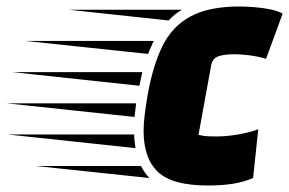

<svg xmlns="http://www.w3.org/2000/svg" viewBox="-240 -559 890 591"><path d="M400 12Q290 12 246 -30Q202 -72 202 -156Q202 -179 205.5 -206.5Q209 -234 214 -264Q230 -356 260 -417Q290 -478 346.5 -508.5Q403 -539 497 -539Q516 -539 542.5 -537Q569 -535 593 -530Q617 -525 630 -517L579 -378Q552 -386 525.5 -389Q499 -392 484 -392Q449 -392 431.5 -385.5Q414 -379 410 -358L371 -144Q387 -140 400 -139.5Q413 -139 426 -139Q458 -139 492.5 -145Q527 -151 555 -161L539 -11Q508 2 474.5 7Q441 12 400 12ZM279 -496 -28 -529H320Q296 -515 279 -496ZM216 -393 -162 -433H233Q229 -423 224.5 -413.5Q220 -404 216 -393ZM189 -295 -202 -337H198ZM174 -199 -220 -241H179Q178 -230 176.5 -219.5Q175 -209 174 -199ZM177 -103 -216 -145H173Q173 -134 174.5 -123.5Q176 -113 177 -103ZM220 -11 -129 -48H194Q199 -38 205.5 -28.5Q212 -19 220 -11Z"/></svg>

Font: Faster One
Style: Regular
Weight: 400
Designer: Eduardo Rodriguez Tunni
Foundry: Eduardo Rodriguez Tunni
Version: Version 1.003; ttfautohint (v1.8.4.7-5d5b);gftools[0.9.23]